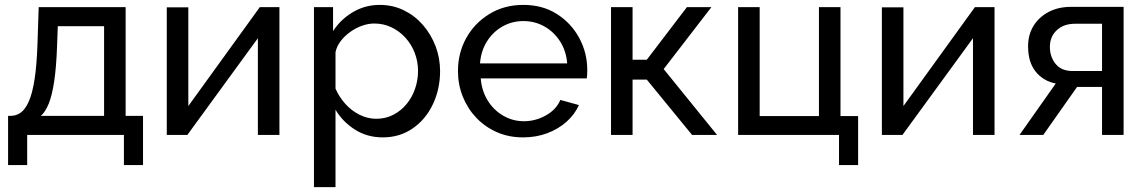

<svg xmlns="http://www.w3.org/2000/svg" viewBox="-20 -551 4679 784"><path d="M13 123V-78H24Q46 -78 64.5 -91Q83 -104 97.5 -136.5Q112 -169 121 -226Q130 -283 133 -371L138 -522H493V-78H564V123H486V0H91V123ZM405 -78V-444H216L213 -363Q210 -278 201.5 -220.5Q193 -163 179.5 -129Q166 -95 147 -78Z M661 0V-521H749V-118L1041 -522H1121V0H1033V-395L745 0Z M1350 -103V213H1262V-522H1340V-424Q1371 -472 1421 -501.5Q1471 -531 1530 -531Q1584 -531 1629 -509Q1674 -487 1707 -449Q1740 -411 1758.5 -362.5Q1777 -314 1777 -261Q1777 -187 1747.5 -125Q1718 -63 1665 -26.5Q1612 10 1543 10Q1479 10 1429 -22Q1379 -54 1350 -103ZM1687 -261Q1687 -300 1673.5 -335Q1660 -370 1635.5 -397Q1611 -424 1578.5 -439.5Q1546 -455 1508 -455Q1484 -455 1458.5 -446Q1433 -437 1410 -420.5Q1387 -404 1371 -383Q1355 -362 1350 -338V-189Q1365 -155 1390 -127Q1415 -99 1448 -82.5Q1481 -66 1516 -66Q1555 -66 1586.5 -82.5Q1618 -99 1640.5 -126.5Q1663 -154 1675 -189Q1687 -224 1687 -261Z M1850 -261Q1850 -335 1884 -396Q1918 -457 1978.5 -494Q2039 -531 2117 -531Q2196 -531 2254.5 -493.5Q2313 -456 2345.5 -395.5Q2378 -335 2378 -265Q2378 -255 2377.5 -245.5Q2377 -236 2376 -231H1943Q1947 -180 1971.5 -140.5Q1996 -101 2035 -78.5Q2074 -56 2119 -56Q2167 -56 2209.5 -80Q2252 -104 2268 -143L2344 -122Q2327 -84 2293.5 -54Q2260 -24 2214.5 -7Q2169 10 2116 10Q2057 10 2008.5 -11.5Q1960 -33 1924.5 -70.5Q1889 -108 1869.5 -157Q1850 -206 1850 -261ZM2296 -292Q2292 -343 2267 -382Q2242 -421 2203 -443Q2164 -465 2117 -465Q2071 -465 2032 -443Q1993 -421 1968.5 -382Q1944 -343 1940 -292Z M2475 0V-522H2563V-307H2621L2785 -522H2885L2690 -269L2908 0H2806L2621 -226H2563V0Z M3406 123V0H2994V-522H3082V-77H3324V-522H3412V-77H3484V123Z M3581 0V-521H3669V-118L3961 -522H4041V0H3953V-395L3665 0Z M4143 0 4291 -210Q4240 -220 4209 -258.5Q4178 -297 4178 -362Q4178 -409 4200 -445Q4222 -481 4261.5 -502Q4301 -523 4354 -523H4568V0H4480V-196H4378L4240 0ZM4480 -261V-454H4370Q4323 -454 4295 -427.5Q4267 -401 4267 -360Q4267 -319 4290.5 -290Q4314 -261 4360 -261Z"/></svg>

Font: YasnoRaleway Medium
Style: Regular
Weight: 500
Designer: Matt McInerney, Pablo Impallari, Rodrigo Fuenzalida
Foundry: Matt McInerney, Pablo Impallari, Rodrigo Fuenzalida
Version: Version 4.026